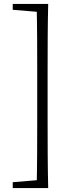

<svg xmlns="http://www.w3.org/2000/svg" viewBox="-20 -789 372 980"><path d="M226 -769Q224 -686 223.5 -600Q223 -514 223 -428V-170Q223 -85 223.5 0.5Q224 86 226 171H167Q169 88 169.5 2Q170 -84 170 -170V-428Q170 -513 169.5 -598.5Q169 -684 167 -769ZM197 -769V-728H178L45 -739V-769ZM197 130V171H45V141L178 130Z"/></svg>

Font: Noto Serif SC
Style: Regular
Weight: 200
Designer: Ryoko NISHIZUKA 西塚涼子 (kana & ideographs); Frank Grießhammer (Latin, Greek & Cyrillic); Wenlong ZHANG 张文龙 (bopomofo); San
Foundry: Adobe
Version: Version 2.001;hotconv 1.1.0;makeotfexe 2.6.0